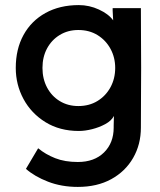

<svg xmlns="http://www.w3.org/2000/svg" viewBox="-20 -502 630 755"><path d="M42 -235Q42 -309 72.5 -364.5Q103 -420 159 -451Q215 -482 290 -482Q331 -482 369 -464.5Q407 -447 425 -422L423 -460V-470H534Q534 -396 534.5 -340.5Q535 -285 535 -235Q535 -185 534.5 -129.5Q534 -74 534 0Q534 66 503.5 119Q473 172 417.5 202.5Q362 233 286 233Q222 233 169 212.5Q116 192 82 162L130 81Q159 105 197 120Q235 135 286 135Q351 135 389 97.5Q427 60 427 0V-8L428 -46Q418 -27 394 -14Q370 -1 342 6Q314 13 290 13Q215 13 159 -21.5Q103 -56 72.5 -112.5Q42 -169 42 -235ZM288 -85Q331 -85 363.5 -105Q396 -125 414.5 -159Q433 -193 433 -235Q433 -276 414.5 -310Q396 -344 363.5 -364Q331 -384 288 -384Q247 -384 215 -364.5Q183 -345 165 -311.5Q147 -278 147 -235Q147 -192 165 -158Q183 -124 215 -104.5Q247 -85 288 -85Z"/></svg>

Font: Kreadon Light
Style: Bold
Weight: 600
Designer: Reiya WATANABE
Foundry: StudioGnu
Version: Version 1.003; ttfautohint (v1.8.4.7-5d5b);gftools[0.9.32]